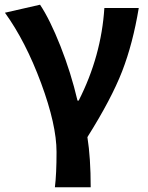

<svg xmlns="http://www.w3.org/2000/svg" viewBox="-20 -594 629 815"><path d="M213 201Q220 145 220 51Q220 -64 154.5 -241Q89 -418 1 -540L150 -574Q192 -511 236.5 -398.5Q281 -286 309 -167H314Q410 -356 423 -560H569Q544 -409 498.5 -291.5Q453 -174 351 -12Q365 76 365 201Z"/></svg>

Font: Noto Sans Korean Bold
Style: Bold
Weight: 700
Designer: Ryoko NISHIZUKA  (kana & ideographs); Paul D. Hunt (Latin, Greek & Cyrillic); Wenlong ZHANG  (bopomofo); Sandoll Communi
Foundry: Adobe Systems Incorporated
Version: Version 1.000;PS 1;hotconv 1.0.78;makeotf.lib2.5.61930